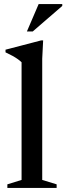

<svg xmlns="http://www.w3.org/2000/svg" viewBox="-20 -919 324 939"><path d="M186.5 -39 257 -17.5V0H16V-17.5L85.5 -39V-614.5Q78.5 -621.5 67.8 -629.2Q57 -637 41.8 -645.5Q26.5 -654 7 -663V-676L181.5 -721.5H191L186.5 -632ZM111.5 -765 169 -899H284.5V-890L140 -765Z"/></svg>

Font: Newsreader 36pt Medium
Style: Regular
Weight: 500
Designer: Hugues Gentile
Foundry: Production Type
Version: Version 1.003